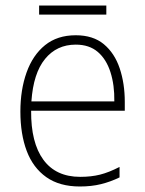

<svg xmlns="http://www.w3.org/2000/svg" viewBox="-20 -667 527 697"><path d="M255 -539Q318 -539 357 -506.5Q396 -474 414.5 -419Q433 -364 433 -297V-265H93Q92 -149 137.5 -87Q183 -25 271 -25Q311 -25 343 -33Q375 -41 414 -61V-23Q381 -7 346.5 1.5Q312 10 270 10Q196 10 148 -24Q100 -58 77 -119Q54 -180 54 -262Q54 -341 76.5 -404Q99 -467 143.5 -503Q188 -539 255 -539ZM255 -505Q186 -505 143.5 -453Q101 -401 94 -299H395Q396 -358 381 -405Q366 -452 335 -478.5Q304 -505 255 -505ZM366 -647V-614H122V-647Z"/></svg>

Font: Noto Sans Kannada SemiCondensed ExtraLight
Style: Regular
Weight: 200
Width: 4
Designer: Jelle Bosma - Monotype Design Team
Foundry: Monotype Imaging Inc.
Version: Version 2.005; ttfautohint (v1.8.4.7-5d5b)